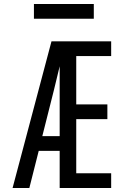

<svg xmlns="http://www.w3.org/2000/svg" viewBox="-20 -942 640 962"><path d="M43 0 238 -735H537V-661H362V-419H518V-345H362V-74H537V0H279V-186H174L127 0ZM279 -260V-610Q272 -580 264.5 -550Q257 -520 250 -490L192 -260ZM150 -848V-922H450V-848Z"/></svg>

Font: Iosevka Meiseki Sans
Style: Regular
Weight: 400
Monospace: yes
Designer: Belleve Invis
Foundry: Belleve Invis
Version: Version 11.2.6; ttfautohint (v1.8.4)